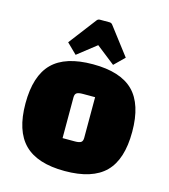

<svg xmlns="http://www.w3.org/2000/svg" viewBox="-111 -818 812 921"><g transform="rotate(15 295.0 -357.5)"><path d="M30 0ZM30 -250Q30 -387 94 -451Q158 -515 295 -515Q432 -515 496 -451Q560 -387 560 -250Q560 -113 496 -49Q432 15 295 15Q159 15 94.5 -49.5Q30 -114 30 -250ZM306 -135Q328 -135 336.5 -141Q345 -147 345 -163V-365H284Q262 -365 253.5 -359Q245 -353 245 -337V-135ZM152 -586 255 -721Q261 -730 271 -730H319Q329 -730 335 -721L438 -586L388 -537L295 -610L202 -537Z"/></g></svg>

Font: Changa Black
Style: Regular
Weight: 900
Designer: Eduardo Rodriguez Tunni
Foundry: Eduardo Rodriguez Tunni
Version: Version 2.001; ttfautohint (v1.5.10-5e6f)